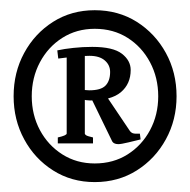

<svg xmlns="http://www.w3.org/2000/svg" viewBox="-20 -690 374 378"><path d="M327.6 -500.5Q327.6 -454.1 306.6 -415.8Q285.6 -377.4 249.3 -354.5Q212.9 -331.5 166.5 -331.5Q120.6 -331.5 84.5 -354.5Q48.3 -377.4 27.6 -415.8Q6.8 -454.1 6.8 -500.5Q6.8 -547.4 27.6 -585.7Q48.3 -624 84.5 -647Q120.6 -669.9 166.5 -669.9Q212.9 -669.9 249.3 -647Q285.6 -624 306.6 -585.7Q327.6 -547.4 327.6 -500.5ZM291.5 -500.5Q291.5 -537.1 275.4 -567.4Q259.3 -597.7 231.2 -615.5Q203.1 -633.3 166.5 -633.3Q130.9 -633.3 102.8 -615.5Q74.7 -597.7 58.6 -567.4Q42.5 -537.1 42.5 -500.5Q42.5 -463.9 58.6 -433.8Q74.7 -403.8 102.8 -386Q130.9 -368.2 166.5 -368.2Q203.1 -368.2 231.2 -386Q259.3 -403.8 275.4 -433.8Q291.5 -463.9 291.5 -500.5ZM237.3 -552.2Q237.3 -524.9 218 -508.5Q198.7 -492.2 157.2 -492.2Q150.4 -492.2 140.6 -494.6L139.6 -514.2Q147.9 -512.2 155.8 -512.2Q178.7 -512.2 187.7 -521.5Q196.8 -530.8 196.8 -548.3Q196.8 -562 186.3 -571Q175.8 -580.1 156.2 -580.1Q144 -580.1 126.7 -578.4Q109.4 -576.7 94.7 -574.7L92.8 -590.8Q106.4 -593.8 124.5 -595.7Q142.6 -597.7 161.6 -597.7Q202.6 -597.7 220 -584.2Q237.3 -570.8 237.3 -552.2ZM256.8 -415.5Q247.6 -413.1 232.9 -409.7Q218.3 -406.2 212.9 -406.2Q203.1 -406.2 200.2 -413.1L157.7 -500.5L185.5 -506.8L234.4 -434.1Q237.3 -429.2 241.5 -427.7Q245.6 -426.3 255.4 -426.8ZM93.8 -407.7V-419.4Q111.3 -423.3 111.3 -427.2V-588.9H147V-427.2Q147 -425.3 149.7 -423.6Q152.3 -421.9 163.1 -419.4V-407.7Z"/></svg>

Font: Namdhinggo ExtraBold
Style: Regular
Weight: 800
Designer: Victor Gaultney
Foundry: SIL International
Version: Version 3.001